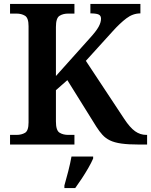

<svg xmlns="http://www.w3.org/2000/svg" viewBox="-20 -734 767 975"><path d="M31 0V-49H64Q89 -49 107 -59.5Q125 -70 125 -112V-601Q125 -643 107 -654Q89 -665 64 -665H31V-714H358V-665H326Q300 -665 282 -653.5Q264 -642 264 -597V-348L436 -540Q468 -575 480.5 -597.5Q493 -620 493 -639Q493 -655 480.5 -660.5Q468 -666 439 -666V-714H693V-666Q655 -666 622 -641Q589 -616 553 -576L416 -425L611 -130Q640 -86 666 -67.5Q692 -49 723 -49H727V0H687Q632 0 596.5 -5Q561 -10 538.5 -21Q516 -32 500.5 -49Q485 -66 469 -91L322 -327L264 -276V-117Q264 -72 282 -60.5Q300 -49 326 -49H358V0ZM307 208Q316 177 326.5 136Q337 95 343 61H453V71Q444 92 428.5 119Q413 146 395.5 172.5Q378 199 362 221H307Z"/></svg>

Font: Noto Naskh Arabic SemiBold
Style: Regular
Weight: 600
Designer: Monotype Design Team, David Williams, Mohamad Dakak and Nizar Qandah
Foundry: Monotype Imaging Inc.
Version: Version 2.016